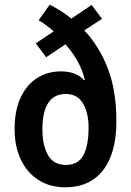

<svg xmlns="http://www.w3.org/2000/svg" viewBox="-20 -785 557 815"><path d="M191 -765Q215 -753 238 -738.5Q261 -724 283 -706L369 -764L413 -705L338 -656Q403 -586 438.5 -492.5Q474 -399 474 -270Q474 -135 417.5 -62.5Q361 10 257 10Q191 10 142.5 -21.5Q94 -53 68 -108.5Q42 -164 42 -237Q42 -315 67 -369.5Q92 -424 136.5 -453Q181 -482 238 -482Q305 -482 337 -444L340 -446Q330 -488 309 -525.5Q288 -563 258 -597L176 -542L132 -601L208 -652Q193 -665 177 -677Q161 -689 144 -699ZM259 -386Q160 -386 160 -235Q160 -169 183.5 -127Q207 -85 259 -85Q311 -85 333.5 -125Q356 -165 356 -245Q356 -305 332.5 -345.5Q309 -386 259 -386Z"/></svg>

Font: Noto Sans Myanmar UI Condensed SemiBold
Style: Regular
Weight: 600
Width: 3
Designer: Monotype Design Team
Foundry: Monotype Imaging Inc.
Version: Version 2.103; ttfautohint (v1.8.4.7-5d5b)